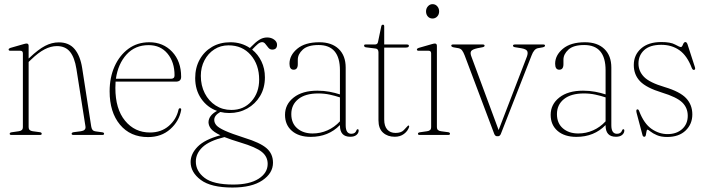

<svg xmlns="http://www.w3.org/2000/svg" viewBox="-20 -634 3312 902"><path d="M114.5 -418.5V-359L119 -363Q160 -402 191.8 -418.5Q223.5 -435 256.5 -435Q304 -435 330.5 -403.5Q357 -372 366 -314.5L408.5 -40Q410 -30 414.5 -24Q419 -18 431.5 -16.5L460.5 -12.5Q469 -11.5 469 -5.5Q469 0 460.5 0H325.5Q316.5 0 316.5 -5.5Q316.5 -11.5 326 -13L360.5 -17.5Q384.5 -21 381.5 -40L339 -310Q330.5 -364 308.8 -390.8Q287 -417.5 247.5 -417.5Q219 -417.5 189.5 -402.2Q160 -387 125.5 -353.5L114.5 -343V-36.5Q114.5 -20 133.5 -17.5L167 -13Q176 -12 176 -5.5Q176 0 167.5 0H33.5Q25.5 0 25.5 -5.5Q25.5 -11 34 -12.5L68.5 -17.5Q87.5 -20 87.5 -36V-383Q87.5 -395.5 76 -395.5H29Q20.5 -395.5 20.5 -401.5Q20.5 -406 29 -409L90 -426.5Q100 -429.5 105 -429.5Q114.5 -429.5 114.5 -418.5Z M831 -273Q831 -250.5 806 -250.5H523Q522 -236 522 -221Q522 -122 567.5 -66.8Q613 -11.5 684.5 -11.5Q737 -11.5 772.8 -42.2Q808.5 -73 818.5 -118Q820 -125.5 825.5 -125.5Q832.5 -125.5 831 -116.5Q821.5 -64.5 779.8 -27.2Q738 10 675.5 10Q592 10 543.5 -48.5Q495 -107 495 -205Q495 -270 518.2 -322Q541.5 -374 583.2 -404.8Q625 -435.5 681.5 -435.5Q746.5 -435.5 788.8 -390.8Q831 -346 831 -273ZM678 -422Q614.5 -422 574.5 -378Q534.5 -334 524.5 -264H783.5Q800 -264 800 -280Q800 -342.5 767 -382.2Q734 -422 678 -422Z M1128.5 13.5Q1202 36 1232.2 62.2Q1262.5 88.5 1262.5 130.5Q1262.5 179.5 1212.8 213.2Q1163 247 1072 247Q971 247 923.2 211.2Q875.5 175.5 875.5 127Q875.5 89 908.5 55.2Q941.5 21.5 1015.5 1.5Q982.5 -14.5 971.2 -29Q960 -43.5 959.5 -59.5Q960 -91.5 999.5 -113Q953.5 -129.5 925.2 -170.5Q897 -211.5 897 -267Q897 -316 918 -354Q939 -392 976.2 -413.8Q1013.5 -435.5 1062.5 -435.5Q1114 -435.5 1154 -408.5L1160.5 -415Q1179.5 -435 1197.2 -446.5Q1215 -458 1235 -458Q1254 -458 1267.8 -448Q1281.5 -438 1281.5 -424Q1281.5 -401 1259 -401Q1248 -401 1240.8 -409.8Q1233.5 -418.5 1227 -427.2Q1220.5 -436 1211.5 -436Q1201.5 -436 1190.5 -426.5Q1179.5 -417 1164.5 -401Q1192 -379 1208.2 -345.5Q1224.5 -312 1224.5 -270.5Q1224.5 -221 1202 -183.2Q1179.5 -145.5 1141.5 -124.2Q1103.5 -103 1057.5 -103Q1035.5 -103 1015 -108Q986.5 -92 986.5 -71Q986.5 -57 996.8 -45.2Q1007 -33.5 1037.2 -19.8Q1067.5 -6 1128.5 13.5ZM1053.5 -421Q1016 -421 986.8 -402Q957.5 -383 940.5 -350.5Q923.5 -318 923.5 -277.5Q923.5 -232 942 -195.8Q960.5 -159.5 993 -138.5Q1025.5 -117.5 1067 -117.5Q1125 -117.5 1161.2 -158Q1197.5 -198.5 1197.5 -260Q1197.5 -330 1158 -375.5Q1118.5 -421 1053.5 -421ZM900 125Q900 170 941 201.5Q982 233 1076 233Q1152 233 1194.8 205.8Q1237.5 178.5 1237.5 136Q1237.5 102 1210.2 79.8Q1183 57.5 1109.5 35.5Q1064.5 22 1034.5 10Q963 27.5 931.5 57.2Q900 87 900 125Z M1319 -94.5Q1319 -144 1359.8 -176Q1400.5 -208 1471 -208Q1501 -208 1527.8 -203Q1554.5 -198 1577 -190.5V-304Q1577 -422.5 1476.5 -422.5Q1426 -422.5 1402.5 -401Q1379 -379.5 1379 -353.5V-332.5Q1379 -306.5 1359.5 -306.5Q1340 -306.5 1340 -334.5Q1340 -374.5 1376.5 -405Q1413 -435.5 1480 -435.5Q1538.5 -435.5 1571.2 -404Q1604 -372.5 1604 -316.5V-45.5Q1604 -5.5 1630.5 -5.5Q1649 -5.5 1654.5 -21.5Q1656.5 -27 1660 -27Q1665 -27 1665 -20.5Q1665 -9 1654.8 -0.2Q1644.5 8.5 1625.5 8.5Q1577 8.5 1577 -44.5V-46.5Q1523 9 1440 9Q1384 9 1351.5 -19Q1319 -47 1319 -94.5ZM1348.5 -98Q1348.5 -55 1376.5 -31Q1404.5 -7 1448.5 -7Q1485 -7 1518 -21.5Q1551 -36 1577 -64V-176.5Q1554.5 -184 1529 -189.5Q1503.5 -195 1475 -195Q1414.5 -195 1381.5 -168.5Q1348.5 -142 1348.5 -98Z M1744.5 -406 1700.5 -411.5Q1690.5 -412.5 1690.5 -420Q1690.5 -425 1697 -425H1741.5Q1754 -425 1756 -437.5L1771 -509.5Q1772.5 -518 1779 -518Q1785 -518 1785 -510.5V-425H1891Q1901 -425 1901 -419Q1901 -410.5 1886.5 -410.5H1785V-72.5Q1785 -41.5 1799.2 -25.5Q1813.5 -9.5 1838 -9.5Q1864 -9.5 1876.2 -22Q1888.5 -34.5 1897 -44Q1903 -46 1902 -37.5Q1895.5 -18 1877.8 -4.8Q1860 8.5 1834.5 8.5Q1801 8.5 1779.5 -10.8Q1758 -30 1758 -69V-388Q1758 -404.5 1744.5 -406Z M2012 -547Q1998.5 -547 1990 -556.5Q1981.5 -566 1981.5 -580.5Q1981.5 -594.5 1990.5 -604.5Q1999.5 -614.5 2012 -614.5Q2025.5 -614.5 2034.2 -604.5Q2043 -594.5 2043 -580.5Q2043 -566 2034 -556.5Q2025 -547 2012 -547ZM2032.5 -418.5V-36.5Q2032.5 -20 2051.5 -17.5L2085 -13Q2094 -12 2094 -5.5Q2094 0 2085.5 0H1951.5Q1943.5 0 1943.5 -5.5Q1943.5 -11 1952 -12.5L1986.5 -17.5Q2005.5 -20 2005.5 -36V-383Q2005.5 -395.5 1994 -395.5H1947Q1938.5 -395.5 1938.5 -401.5Q1938.5 -406 1947 -409L2008 -426.5Q2018 -429.5 2023 -429.5Q2032.5 -429.5 2032.5 -418.5Z M2319.5 6H2315Q2306 6 2301.5 -6L2163 -373.5Q2157 -389 2151 -397Q2145 -405 2134.5 -407.5L2111.5 -411.5Q2100 -414 2100 -419.5Q2100 -425 2108 -425H2248Q2256.5 -425 2256.5 -419.5Q2256.5 -414 2246.5 -412L2223 -407.5Q2198 -402 2193 -393.2Q2188 -384.5 2195 -367L2322.5 -23L2455.5 -368.5Q2461.5 -385.5 2456.5 -394.5Q2451.5 -403.5 2428.5 -407.5L2400.5 -412Q2390 -413.5 2390 -419.5Q2390 -425 2399.5 -425H2532.5Q2540.5 -425 2540.5 -419.5Q2540.5 -414 2529 -411.5L2506.5 -407.5Q2488.5 -403.5 2477.5 -374L2333 -5Q2328.5 6 2319.5 6Z M2567 -94.5Q2567 -144 2607.8 -176Q2648.5 -208 2719 -208Q2749 -208 2775.8 -203Q2802.5 -198 2825 -190.5V-304Q2825 -422.5 2724.5 -422.5Q2674 -422.5 2650.5 -401Q2627 -379.5 2627 -353.5V-332.5Q2627 -306.5 2607.5 -306.5Q2588 -306.5 2588 -334.5Q2588 -374.5 2624.5 -405Q2661 -435.5 2728 -435.5Q2786.5 -435.5 2819.2 -404Q2852 -372.5 2852 -316.5V-45.5Q2852 -5.5 2878.5 -5.5Q2897 -5.5 2902.5 -21.5Q2904.5 -27 2908 -27Q2913 -27 2913 -20.5Q2913 -9 2902.8 -0.2Q2892.5 8.5 2873.5 8.5Q2825 8.5 2825 -44.5V-46.5Q2771 9 2688 9Q2632 9 2599.5 -19Q2567 -47 2567 -94.5ZM2596.5 -98Q2596.5 -55 2624.5 -31Q2652.5 -7 2696.5 -7Q2733 -7 2766 -21.5Q2799 -36 2825 -64V-176.5Q2802.5 -184 2777 -189.5Q2751.5 -195 2723 -195Q2662.5 -195 2629.5 -168.5Q2596.5 -142 2596.5 -98Z M3116 -4Q3158.5 -4 3184.8 -27.8Q3211 -51.5 3211 -90Q3211 -127.5 3185 -152.8Q3159 -178 3090 -199Q3016.5 -221.5 2987 -252.2Q2957.5 -283 2957.5 -328.5Q2957.5 -376 2991.8 -406.2Q3026 -436.5 3087 -436.5Q3130.5 -436.5 3151.5 -424.8Q3172.5 -413 3179 -413Q3184 -413 3188.5 -424.8Q3193 -436.5 3200 -436.5Q3205.5 -436.5 3209.5 -427L3244 -320.5Q3248 -309 3243 -306.5Q3235 -302.5 3230 -314.5Q3208 -372.5 3172 -398Q3136 -423.5 3086.5 -423.5Q3033.5 -423.5 3006.5 -398.8Q2979.5 -374 2979.5 -335.5Q2979.5 -299.5 3005.5 -272.8Q3031.5 -246 3102.5 -225Q3174.5 -203.5 3203.5 -172.5Q3232.5 -141.5 3232.5 -96.5Q3232.5 -51 3201 -20.8Q3169.5 9.5 3114 9.5Q3085.5 9.5 3066 1Q3046.5 -7.5 3035.8 -16.2Q3025 -25 3022 -25Q3018.5 -25 3017.2 -16.5Q3016 -8 3014.2 0.2Q3012.5 8.5 3007 8.5Q3000.5 8.5 2998.5 1L2971.5 -100.5Q2967 -117 2972 -119.5Q2979 -123 2983 -111.5Q3005.5 -53 3041 -28.5Q3076.5 -4 3116 -4Z"/></svg>

Font: Fraunces 144pt Soft Thin
Style: Regular
Weight: 100
Version: Version 1.000;[0bf87f6ff]